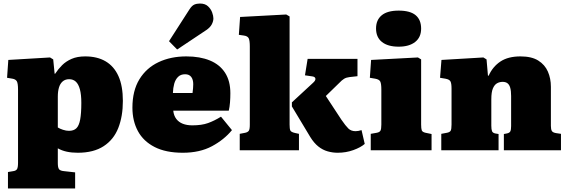

<svg xmlns="http://www.w3.org/2000/svg" viewBox="-20 -850 3210 1086"><path d="M25 216V123L55 118Q70 116 76 107Q82 98 82 70V-343Q82 -379 75 -390.5Q68 -402 50 -405L20 -410L27 -511L263 -525L281 -514L289 -433H292Q309 -459 331 -481Q353 -503 385 -517Q417 -531 462 -531Q530 -531 577.5 -503Q625 -475 650 -419.5Q675 -364 675 -279Q675 -192 649 -126Q623 -60 566 -23Q509 14 420 14Q386 14 358 8Q330 2 307 -11V72Q307 97 313.5 106.5Q320 116 342 118L405 125V216ZM370 -110Q397 -110 412 -124.5Q427 -139 433.5 -174Q440 -209 440 -268Q440 -315 432 -344.5Q424 -374 409 -388Q394 -402 371 -402Q349 -402 334.5 -389.5Q320 -377 313.5 -355Q307 -333 307 -304V-129Q318 -122 336 -116Q354 -110 370 -110Z M1014 14Q918 14 854.5 -18.5Q791 -51 760 -108.5Q729 -166 729 -241Q729 -337 768.5 -401.5Q808 -466 877 -498.5Q946 -531 1034 -531Q1111 -531 1167 -508Q1223 -485 1253 -438.5Q1283 -392 1283 -323Q1283 -297 1281 -271Q1279 -245 1274 -224H960Q963 -196 977 -177.5Q991 -159 1014 -150Q1037 -141 1068 -141Q1121 -141 1157 -154Q1193 -167 1230 -190L1292 -114Q1248 -60 1179 -23Q1110 14 1014 14ZM958 -324H1069Q1071 -339 1072 -351Q1073 -363 1073 -374Q1073 -400 1061.5 -415Q1050 -430 1027 -430Q1002 -430 987 -415Q972 -400 965.5 -376.5Q959 -353 958 -324ZM982 -570 936 -617 1051 -796Q1065 -818 1079 -824Q1093 -830 1111 -830Q1140 -830 1156.5 -814.5Q1173 -799 1180 -779.5Q1187 -760 1187 -746Q1187 -730 1178 -712.5Q1169 -695 1147 -680Z M1890 14Q1861 14 1833 6Q1805 -2 1780.5 -21.5Q1756 -41 1735 -75L1631 -248V-271L1750 -381Q1766 -395 1764 -405.5Q1762 -416 1746 -418L1705 -424L1720 -517H2002V-419L1957 -414Q1939 -412 1926.5 -404.5Q1914 -397 1898 -380L1823 -307L1911 -173Q1935 -138 1950.5 -123Q1966 -108 1991 -108Q1998 -108 2007 -109.5Q2016 -111 2025 -114L2043 -36Q2020 -16 1978.5 -1Q1937 14 1890 14ZM1336 0V-93L1367 -99Q1381 -102 1387 -110Q1393 -118 1393 -144V-587Q1393 -620 1387 -633Q1381 -646 1359 -649L1331 -653L1338 -754L1599 -768L1618 -757V-145Q1618 -122 1622 -112.5Q1626 -103 1648 -98L1671 -93V0Z M2077 0V-93L2111 -99Q2127 -102 2132 -111Q2137 -120 2137 -146V-343Q2137 -376 2131 -388.5Q2125 -401 2102 -405L2072 -410L2079 -511L2344 -525L2362 -514V-146Q2362 -123 2365.5 -113Q2369 -103 2387 -99L2421 -92V0ZM2235 -586Q2174 -586 2140.5 -612.5Q2107 -639 2107 -689Q2107 -737 2139 -763.5Q2171 -790 2235 -790Q2300 -790 2331 -764Q2362 -738 2362 -688Q2362 -639 2328 -612.5Q2294 -586 2235 -586Z M2476 0V-93L2508 -99Q2524 -102 2529 -110.5Q2534 -119 2534 -146V-349Q2534 -378 2528 -389.5Q2522 -401 2499 -405L2469 -410L2477 -511L2714 -525L2732 -514L2740 -422H2744Q2767 -473 2810.5 -502Q2854 -531 2924 -531Q2987 -531 3024.5 -507.5Q3062 -484 3079 -445Q3096 -406 3096 -359V-138Q3096 -118 3101.5 -109Q3107 -100 3126 -97L3153 -93V0H2830V-92L2846 -95Q2862 -98 2866.5 -107Q2871 -116 2871 -137V-307Q2871 -336 2866 -353.5Q2861 -371 2850.5 -379Q2840 -387 2823 -387Q2806 -387 2791.5 -379Q2777 -371 2768 -350Q2759 -329 2759 -288V-139Q2759 -118 2763 -108Q2767 -98 2782 -95L2800 -92V0Z"/></svg>

Font: Literata Black
Style: Regular
Weight: 900
Designer: Latin by Veronika Burian and Jose Scaglione. Greek by Irene Vlachou. Cyrillic by Vera Evstafieva.
Foundry: TypeTogether
Version: Version 3.103;gftools[0.9.29]